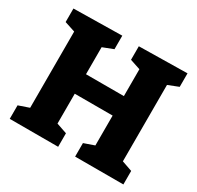

<svg xmlns="http://www.w3.org/2000/svg" viewBox="-152 -883 1086 1058"><g transform="rotate(30 391.5 -353.5)"><path d="M30 0V-86L97 -109V-594L30 -616V-702L338 -707V-621L271 -595V-423H512V-594L446 -616V-702L753 -707V-621L687 -595V-109L753 -86V0H446V-86L512 -109V-299H271V-109L338 -86V0Z"/></g></svg>

Font: Bitter ExtraBold
Style: Regular
Weight: 800
Designer: Sol Matas, and Bitter project Authors
Foundry: Sol Matas
Version: Version 2.001